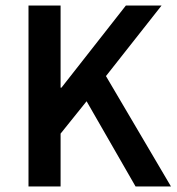

<svg xmlns="http://www.w3.org/2000/svg" viewBox="-20 -674 638 694"><path d="M83 0V-654H199V-357H202L435 -654H564L363 -399L598 0H470L293 -308L199 -191V0Z"/></svg>

Font: Source Sans Pro SemiBold
Style: Regular
Weight: 600
Designer: Paul D. Hunt
Foundry: Adobe Systems Incorporated
Version: Version 2.045;hotconv 1.0.109;makeotfexe 2.5.65596